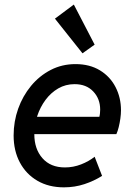

<svg xmlns="http://www.w3.org/2000/svg" viewBox="-20 -805 575 833"><path d="M257.3 7.8Q191.4 7.8 142.3 -20.8Q93.3 -49.3 66.2 -100.1Q39.1 -150.9 39.1 -217.3Q39.1 -277.8 58.8 -333.3Q78.6 -388.7 114.7 -432.4Q150.9 -476.1 200 -501.5Q249 -526.9 307.6 -526.9Q369.1 -526.9 413.6 -499.8Q458 -472.7 481.4 -427Q504.9 -381.3 504.9 -326.7Q504.9 -310.1 502.2 -290.8Q499.5 -271.5 495.1 -253.7Q490.7 -235.8 484.9 -223.1H108.4L121.6 -298.3H411.1Q413.1 -306.2 413.8 -314.2Q414.6 -322.3 414.6 -329.6Q414.6 -376.5 384.5 -408.2Q354.5 -439.9 303.7 -439.9Q264.6 -439.9 232.7 -421.4Q200.7 -402.8 177.5 -371.6Q154.3 -340.3 141.6 -301.8Q128.9 -263.2 128.9 -222.7Q128.9 -158.7 164.1 -118.7Q199.2 -78.6 261.7 -78.6Q297.9 -78.6 331.8 -91.8Q365.7 -105 390.6 -125L422.9 -42Q388.2 -20 346.2 -6.1Q304.2 7.8 257.3 7.8ZM337.9 -573.7 218.3 -724.1 300.3 -785.2 390.6 -611.3Z"/></svg>

Font: Reddit Sans Medium
Style: Italic
Weight: 500
Italic angle: -11.25°
Designer: Stephen Hutchings
Version: Version 1.013